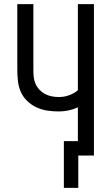

<svg xmlns="http://www.w3.org/2000/svg" viewBox="-20 -755 540 932"><path d="M290 157V-70H358V-234Q336 -224 312.5 -219Q289 -214 266 -214Q238 -214 210.5 -218Q183 -222 158 -233.5Q133 -245 112.5 -264.5Q92 -284 81 -309Q70 -334 67 -362Q64 -390 64 -417V-735H142V-417Q142 -400 143.5 -382.5Q145 -365 152 -349Q159 -333 171 -320Q183 -307 198 -299Q213 -291 230.5 -287.5Q248 -284 266 -284Q291 -284 315 -292.5Q339 -301 358 -317V-735H436V0H360V157Z"/></svg>

Font: Iosevka Fixed
Style: Regular
Weight: 400
Monospace: yes
Designer: Belleve Invis
Foundry: Belleve Invis
Version: Version 33.2.4